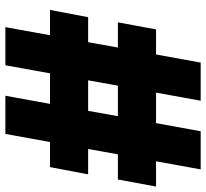

<svg xmlns="http://www.w3.org/2000/svg" viewBox="-46 -721 767 715"><g transform="rotate(90 337.5 -363.5)"><path d="M17 -166.2 44 -308.2H137.1L157 -419H63.2L89.5 -561.1H182.9L213.1 -727.3H355.1L324.9 -561.1H438.6L468.8 -727.3H610.8L580.6 -561.1H674.7L648.4 -419H554.7L534.8 -308.2H629.3L602.3 -166.2H508.9L478.7 0H336.6L366.8 -166.2H253.2L223 0H81L111.2 -166.2ZM279.1 -308.2H392.8L412.6 -419H299Z"/></g></svg>

Font: Inter P Black
Style: Italic
Weight: 900
Italic angle: -9.40001°
Designer: Rasmus Andersson
Foundry: rsms
Version: Version 3.018;git-588b23468